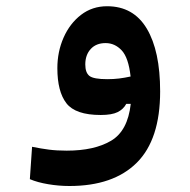

<svg xmlns="http://www.w3.org/2000/svg" viewBox="-20 -374 626 631"><path d="M208 237.3Q173.3 237.3 138.4 231.4Q103.5 225.6 78.1 214.8L85.4 108.4Q114.3 114.3 140.4 117.7Q166.5 121.1 199.2 121.1Q290 121.1 345 88.6Q399.9 56.2 409.7 -32.7H395Q385.7 -15.1 366.7 -5.6Q347.7 3.9 311 3.9Q228 3.9 198.2 -34.7Q168.5 -73.2 168.5 -149.9Q168.5 -204.1 189 -250.5Q209.5 -296.9 246.3 -325.2Q283.2 -353.5 332 -353.5Q418.5 -353.5 462.4 -280Q506.3 -206.5 506.3 -73.7Q506.3 84.5 429.4 160.9Q352.5 237.3 208 237.3ZM409.2 -122.6Q402.3 -184.6 379.9 -208.5Q357.4 -232.4 327.1 -232.4Q295.9 -232.4 278.1 -212.9Q260.3 -193.4 260.3 -162.1Q260.3 -135.3 273.9 -124.5Q287.6 -113.8 332.5 -113.8Q353.5 -113.8 371.3 -116Q389.2 -118.2 409.2 -122.6Z"/></svg>

Font: Cascadia Mono NF SemiBold
Style: Regular
Weight: 600
Monospace: yes
Designer: Aaron Bell
Foundry: Saja Typeworks
Version: Version 2404.023; ttfautohint (v1.8.4)